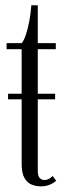

<svg xmlns="http://www.w3.org/2000/svg" viewBox="-20 -684 246 714"><path d="M132 9Q114 9 97.8 2.5Q81.5 -4 71 -22Q60.5 -40 60.5 -75.5V-314.5H10V-335.5H60.5V-501H4.5V-523.5H60.5Q68.5 -532 76 -554.2Q83.5 -576.5 89 -605.8Q94.5 -635 96.5 -664.5H120.5V-523.5H187.5V-501H120.5V-335.5H185V-314.5H120.5V-48Q120.5 -28.5 128.2 -21.5Q136 -14.5 144.5 -14.5Q155 -14.5 163.5 -19.8Q172 -25 176 -29.5L189 -12Q180 -3.5 165.2 2.8Q150.5 9 132 9Z"/></svg>

Font: Imbue 50pt Light
Style: Regular
Weight: 300
Designer: Tyler Finck
Foundry: Etcetera Type Company
Version: Version 1.102; ttfautohint (v1.8.3)